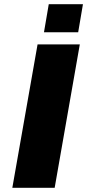

<svg xmlns="http://www.w3.org/2000/svg" viewBox="-20 -901 418 921"><path d="M190.9 -746.1 213.9 -880.9H377.9L355 -746.1ZM39.1 0 160.2 -688H362.8L242.2 0Z"/></svg>

Font: Archivo Expanded ExtraBold
Style: Italic
Weight: 800
Width: 7
Italic angle: -10°
Designer: Hector Gatti
Foundry: Omnibus-Type
Version: Version 2.001